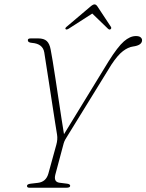

<svg xmlns="http://www.w3.org/2000/svg" viewBox="-20 -880 686 900"><path d="M309 -9Q309 0 290.5 0H118Q106.5 0 106.5 -8.5Q106.5 -17 124 -19L158 -23Q195.5 -27.5 206.5 -65.5L244 -201.5Q251 -226.5 247.5 -248.5Q244.5 -267 238.2 -306.5Q232 -346 224.5 -395.2Q217 -444.5 209.5 -493Q202 -541.5 196 -579.8Q190 -618 187.5 -634.5Q180.5 -675 130 -679Q110.5 -680.5 110.5 -691Q109.5 -700 124.5 -700H159Q185.5 -700 199 -687.8Q212.5 -675.5 217.5 -647.5Q221 -630.5 227 -593.8Q233 -557 240.2 -509.8Q247.5 -462.5 254.8 -413.2Q262 -364 268.8 -321Q275.5 -278 280 -251L489 -592.5Q532 -661 560.8 -686Q589.5 -711 617 -711Q632.5 -711 639.2 -705Q646 -699 646 -691.5Q645.5 -667.5 603.5 -662Q581 -659 556.5 -640.5Q532 -622 502.5 -577.5L298.5 -246.5Q290.5 -234 286 -226Q281.5 -218 278.5 -208L239.5 -62Q230.5 -27.5 258.5 -23.5L294.5 -19Q309 -17 309 -9ZM497.5 -742.5Q492.5 -739.5 486 -745.5L412.5 -816.5L302 -745.5Q292 -739.5 288 -743Q283.5 -747 291.5 -754L402.5 -848Q415.5 -859.5 423 -859.5Q431 -859.5 438 -848L500 -754Q504 -747 497.5 -742.5Z"/></svg>

Font: Fraunces 72pt S050 Thin
Style: Italic
Weight: 100
Italic angle: -16°
Version: Version 1.000; ttfautohint (v1.8.3)